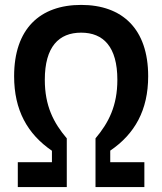

<svg xmlns="http://www.w3.org/2000/svg" viewBox="-20 -762 660 782"><path d="M310.5 -629C401 -629 458 -571.5 458 -437C458 -331 422.5 -262 369 -198.5V0H568V-101.5H429V-148.5C529 -216.5 583.5 -313.5 583.5 -451.5C583.5 -644.5 478 -742 310.5 -742C142.5 -742 37.5 -644.5 37.5 -451.5C37.5 -313.5 91.5 -216.5 191.5 -148V-101.5H52.5V0H252V-198.5C198 -262 162.5 -331 162.5 -437C162.5 -571.5 219.5 -629 310.5 -629Z"/></svg>

Font: Monaspace Argon SemiBold
Style: Regular
Weight: 600
Designer: Riley Cran & the Lettermatic Team
Foundry: Lettermatic
Version: Version 1.000 (Monaspace Argon)